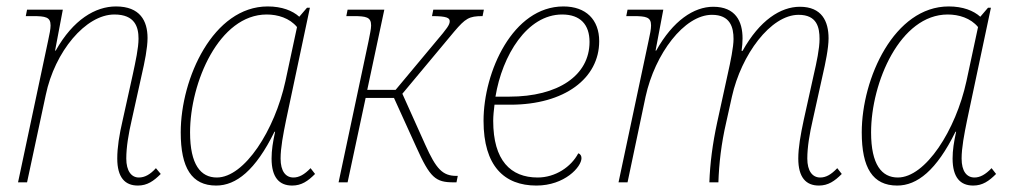

<svg xmlns="http://www.w3.org/2000/svg" viewBox="-20 -566 3149 596"><path d="M408 10C437 10 457 -4 479 -26L464 -44C446 -24 429 -15 411 -15C388 -15 372 -35 372 -74C372 -109 379 -151 389 -194L420 -334C429 -373 438 -417 438 -448C438 -501 415 -546 340 -546C276 -546 207 -505 153 -409H151L175 -536H64L60 -516H81C122 -516 137 -513 137 -487C137 -477 134 -460 129 -438L36 0H64L122 -271C150 -406 246 -521 335 -521C399 -521 410 -482 410 -446C410 -417 401 -376 392 -334L361 -194C350 -147 344 -108 344 -74C344 -15 368 10 408 10Z M651 10C713 10 773 -37 832 -157H834C827 -125 823 -100 823 -74C823 -15 847 10 887 10C916 10 936 -4 958 -26L944 -44C925 -24 908 -15 891 -15C867 -15 851 -34 851 -74C851 -107 859 -149 868 -193L942 -542H933L909 -514C888 -533 855 -546 811 -546C642 -546 541 -323 541 -155C541 -45 575 10 651 10ZM653 -15C603 -15 570 -55 570 -155C570 -310 660 -521 808 -521C842 -521 879 -510 902 -482L866 -314C833 -162 739 -15 653 -15Z M1031 0H1059L1115 -262H1203L1272 -110C1315 -14 1332 0 1388 0H1397L1401 -20H1397C1354 -20 1334 -41 1300 -117L1229 -275L1390 -468C1425 -509 1436 -516 1478 -516L1482 -536H1325L1321 -516C1368 -516 1376 -510 1376 -500C1376 -489 1368 -478 1334 -438L1208 -287H1120L1173 -536H1059L1055 -516H1076C1117 -516 1132 -513 1132 -487C1132 -476 1128 -459 1124 -438Z M1645 10C1733 10 1785 -48 1785 -75C1785 -82 1782 -88 1775 -90C1753 -48 1704 -15 1649 -15C1565 -15 1511 -68 1511 -191C1511 -206 1513 -225 1515 -241H1564C1733 -241 1840 -323 1840 -438C1840 -505 1799 -546 1729 -546C1572 -546 1481 -343 1481 -191C1481 -51 1545 10 1645 10ZM1518 -266C1539 -394 1616 -521 1725 -521C1782 -521 1810 -489 1810 -436C1810 -332 1713 -266 1561 -266Z M2522 10C2551 10 2571 -4 2593 -26L2579 -44C2560 -24 2544 -15 2526 -15C2502 -15 2486 -35 2486 -74C2486 -109 2493 -151 2503 -194L2534 -334C2542 -369 2552 -416 2552 -447C2552 -500 2531 -545 2463 -545C2403 -545 2338 -503 2285 -408H2282C2284 -422 2285 -435 2285 -447C2285 -500 2263 -545 2194 -545C2134 -545 2069 -502 2017 -409H2015L2039 -536H1928L1924 -516H1945C1986 -516 2001 -513 2001 -487C2001 -476 1998 -460 1993 -438L1900 0H1928L1984 -266C2013 -399 2104 -520 2190 -520C2247 -520 2257 -481 2257 -445C2257 -420 2248 -376 2239 -336L2206 -185C2192 -120 2184 -59 2182 0H2210C2212 -59 2219 -120 2234 -185L2252 -266C2281 -396 2372 -520 2459 -520C2516 -520 2524 -481 2524 -445C2524 -415 2515 -373 2506 -334L2475 -194C2465 -147 2458 -108 2458 -74C2458 -15 2482 10 2522 10Z M2765 10C2827 10 2887 -37 2946 -157H2948C2941 -125 2937 -100 2937 -74C2937 -15 2961 10 3001 10C3030 10 3050 -4 3072 -26L3058 -44C3039 -24 3022 -15 3005 -15C2981 -15 2965 -34 2965 -74C2965 -107 2973 -149 2982 -193L3056 -542H3047L3023 -514C3002 -533 2969 -546 2925 -546C2756 -546 2655 -323 2655 -155C2655 -45 2689 10 2765 10ZM2767 -15C2717 -15 2684 -55 2684 -155C2684 -310 2774 -521 2922 -521C2956 -521 2993 -510 3016 -482L2980 -314C2947 -162 2853 -15 2767 -15Z"/></svg>

Font: Noto Serif SemiCondensed Thin
Style: Italic
Weight: 100
Width: 4
Italic angle: -12°
Designer: Monotype Design Team
Foundry: Monotype Imaging Inc.
Version: Version 2.013